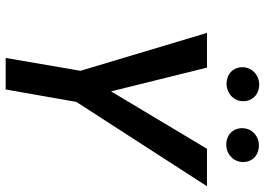

<svg xmlns="http://www.w3.org/2000/svg" viewBox="-149 -787 936 678"><g transform="rotate(90 319.0 -448.0)"><path d="M302.7 -372.1 505.4 -710.9H637.7L339.8 -249.5L295.9 0H184.6L230 -264.2L96.2 -710.9H218.8ZM217.3 -835.9Q217.8 -861.3 235.1 -877.9Q252.4 -894.5 277.8 -895.5Q290 -895.5 301 -891.6Q312 -887.7 320.1 -880.1Q328.1 -872.6 332.8 -862.1Q337.4 -851.6 337.4 -838.9Q337.4 -826.2 332.5 -815.4Q327.6 -804.7 319.3 -796.9Q311 -789.1 300 -784.7Q289.1 -780.3 276.9 -779.8Q264.6 -779.8 253.7 -783.7Q242.7 -787.6 234.6 -794.9Q226.6 -802.2 221.9 -812.7Q217.3 -823.2 217.3 -835.9ZM432.6 -835.4Q433.1 -860.8 450.4 -877.2Q467.8 -893.6 492.7 -894.5Q504.9 -894.5 515.9 -890.6Q526.9 -886.7 534.9 -879.4Q543 -872.1 547.6 -861.6Q552.2 -851.1 552.2 -838.4Q551.8 -813 534.4 -796.4Q517.1 -779.8 491.7 -778.8Q479.5 -778.8 468.5 -782.7Q457.5 -786.6 449.5 -794.2Q441.4 -801.8 437 -812.3Q432.6 -822.8 432.6 -835.4Z"/></g></svg>

Font: Roboto Mono Medium
Style: Italic
Weight: 500
Designer: Google
Version: Version 2.000985; 2015; ttfautohint (v1.3)